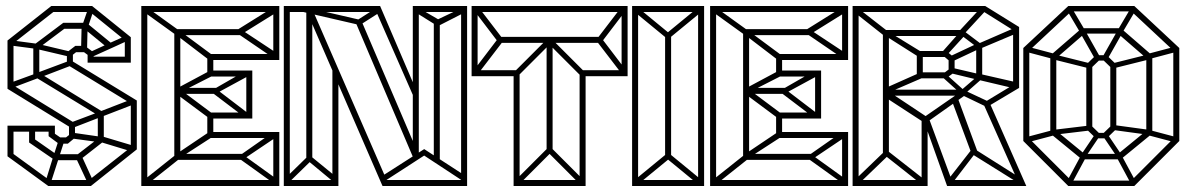

<svg xmlns="http://www.w3.org/2000/svg" viewBox="-20 -620 3956 640"><path d="M321 -227 96 -364 106 -380 331 -242ZM141 0 5 -99 15 -114 151 -15ZM5 -99V-201H25V-99ZM141 0V-20H283V0ZM163 -86 77 -145 87 -162 173 -102ZM154 -87 177 -158 195 -152 172 -81ZM77 -145V-201H97V-145ZM9 -181V-201H163V-181ZM171 -86V-106H241V-86ZM276 -2 233 -94 251 -103 293 -11ZM177 -140 142 -166 153 -181 188 -157ZM142 -166V-201H163V-166ZM175 -141V-162H206V-141ZM206 -141 195 -158 219 -177 230 -161ZM220 -192 5 -324 17 -340 232 -208ZM210 -161V-207H230V-161ZM244 -85 233 -101 317 -166 327 -150ZM5 -324V-485H25V-324ZM283 0 272 -16 426 -137 436 -122ZM422 -114 307 -149 312 -168 429 -133ZM306 -154V-243H326V-154ZM91 -363V-469H111V-363ZM109 -360 103 -377 218 -420 224 -404ZM220 -429 101 -457 105 -474 223 -446ZM16 -469 5 -485 151 -600 163 -584ZM309 -227 302 -244 421 -290 428 -273ZM416 -122V-284L436 -285V-122ZM203 -406V-448H223V-406ZM101 -454 91 -469 191 -544 201 -529ZM426 -269 203 -405 213 -421 436 -285ZM216 -432 205 -447 231 -467 241 -452ZM231 -446V-467H261V-446ZM272 -411V-444H292V-411ZM283 -429 252 -452 263 -467 294 -444ZM250 -446 252 -531H272L270 -446ZM191 -524V-544H266V-524ZM272 -411V-431H416V-411ZM338 -461 260 -525 272 -541 350 -477ZM151 -580V-600H287L284 -580ZM351 -479 400 -501 407 -485 359 -463ZM270 -520 251 -526 275 -595 293 -589ZM396 -411V-493L416 -496V-411ZM406 -478 274 -585 287 -600 416 -496ZM172 -81 150 -13 133 -19 154 -87ZM359 -463 286 -430 279 -446 351 -479ZM102 -457 11 -469 15 -486 105 -474ZM15 -325 9 -342 102 -376 108 -360ZM218 -192 212 -210 305 -245 311 -228ZM312 -146 215 -159 220 -178 317 -164Z M464 0 451 -13 563 -102 576 -89ZM451 0V-600H471V0ZM561 -97V-521H581V-97ZM681 -223 568 -307 583 -320 694 -237ZM681 -225V-245H811V-225ZM582 -313 567 -324 681 -385 694 -370ZM563 -506 456 -583 469 -596 576 -519ZM581 -307V-327H701V-307ZM681 -365V-385H811V-365ZM801 -225 681 -316 696 -327 814 -237ZM698 -307 681 -316 801 -385 814 -370ZM801 -225V-385H821V-225ZM671 -160V-245H691V-160ZM461 0V-20H901V0ZM582 -95 567 -106 677 -180 690 -165ZM567 -87V-107H791V-87ZM677 -160V-180H901V-160ZM891 -10 771 -96 786 -107 904 -22ZM788 -87 771 -96 891 -180 904 -165ZM891 0V-180H911V0ZM461 -600H901V-580H461ZM582 -515 690 -435 677 -420 567 -504ZM567 -523H791V-503H567ZM671 -440H901V-420H671ZM887 -593 904 -580 785 -506 770 -520ZM786 -520 904 -442 891 -427 768 -511ZM891 -600H911V-420H891ZM671 -365V-440H691V-365Z M926 0V-600H946V0ZM1088 0V-399L1108 -367V0ZM1517 0V-600H1537V0ZM1426 -92V-549H1446V-77ZM1521 -18 1384 -108 1394 -123 1531 -34ZM1268 -20 1258 -36 1394 -123 1404 -108ZM940 -9 927 -22 1010 -103 1023 -90ZM1095 -11 1002 -88 1013 -102 1107 -25ZM1256 0V-20H1535V0ZM1255 0 1003 -581 1021 -589 1274 -8ZM927 0V-20H1108V0ZM926 -580V-600H1247V-580ZM1182 -538 1171 -553 1240 -597 1251 -582ZM1366 -281 1229 -593 1247 -600 1368 -318ZM1356 -85V-600H1376V-94ZM1001 -83V-582H1021V-83ZM1356 -580V-600H1537V-580ZM1436 -531 1426 -549 1525 -596 1534 -581ZM1358 -93 1164 -549 1182 -557 1377 -101ZM1173 -538 974 -584 985 -599 1184 -553ZM1442 -531 1357 -584 1366 -599 1452 -549Z M1705 0 1692 -13 1804 -125 1817 -112ZM1692 0V-20H1932V0ZM1692 0V-380H1712V0ZM1919 0 1807 -112 1820 -125 1932 -13ZM1553 -366V-386H1701V-366ZM1572 -372 1558 -384 1641 -493 1654 -479ZM1552 -366V-600H1572V-366ZM1802 -110V-481H1822V-110ZM1912 0V-380H1932V0ZM1641 -479 1558 -588 1572 -600 1654 -493ZM1705 -365 1692 -378 1804 -490 1817 -477ZM1918 -365 1806 -477 1819 -490 1931 -378ZM1640 -477V-497H1984V-477ZM1923 -366V-386H2071V-366ZM1553 -580V-600H2071V-580ZM2054 -372 1972 -479 1985 -493 2068 -384ZM2052 -366V-600H2072V-366ZM1985 -479 1972 -493 2054 -600 2068 -588Z M2087 0V-20H2327V0ZM2100 0 2087 -13 2199 -105 2212 -92ZM2314 0 2202 -92 2215 -105 2327 -13ZM2087 0V-600H2107V0ZM2197 -90V-510H2217V-90ZM2307 0V-600H2327V0ZM2199 -495 2087 -587 2100 -600 2212 -508ZM2092 -580V-600H2327V-580ZM2214 -495 2201 -508 2313 -600 2326 -587Z M2360 0 2347 -13 2459 -102 2472 -89ZM2347 0V-600H2367V0ZM2457 -97V-521H2477V-97ZM2577 -223 2464 -307 2479 -320 2590 -237ZM2577 -225V-245H2707V-225ZM2478 -313 2463 -324 2577 -385 2590 -370ZM2459 -506 2352 -583 2365 -596 2472 -519ZM2477 -307V-327H2597V-307ZM2577 -365V-385H2707V-365ZM2697 -225 2577 -316 2592 -327 2710 -237ZM2594 -307 2577 -316 2697 -385 2710 -370ZM2697 -225V-385H2717V-225ZM2567 -160V-245H2587V-160ZM2357 0V-20H2797V0ZM2478 -95 2463 -106 2573 -180 2586 -165ZM2463 -87V-107H2687V-87ZM2573 -160V-180H2797V-160ZM2787 -10 2667 -96 2682 -107 2800 -22ZM2684 -87 2667 -96 2787 -180 2800 -165ZM2787 0V-180H2807V0ZM2357 -600H2797V-580H2357ZM2478 -515 2586 -435 2573 -420 2463 -504ZM2463 -523H2687V-503H2463ZM2567 -440H2797V-420H2567ZM2783 -593 2800 -580 2681 -506 2666 -520ZM2682 -520 2800 -442 2787 -427 2664 -511ZM2787 -600H2807V-420H2787ZM2567 -365V-440H2587V-365Z M2822 0V-20H3072V0ZM2822 0V-600H2842V0ZM3052 0V-228H3072V0ZM2826 -600H2846ZM2835 0 2822 -13 2927 -114 2940 -101ZM3059 0 2931 -101 2943 -114 3072 -13ZM2923 -99V-515H2943V-99ZM3137 0 3056 -227 3074 -232 3157 -7ZM3138 0V-20H3384V0ZM3380 0 3258 -274 3278 -279 3401 0ZM3357 -327V-530H3377V-327ZM3273 -265 3263 -280 3367 -343 3377 -327ZM3189 -301 3179 -315 3244 -371 3255 -359ZM2927 -301V-321H3196V-301ZM2826 -600H3264V-580H2826ZM2923 -520H3185V-500H2923ZM3248 -458 3240 -474 3362 -527 3369 -509ZM3194 -507 3178 -517 3253 -598 3266 -585ZM3369 -512 3251 -586 3264 -600 3377 -530ZM3243 -458 3177 -508 3186 -522 3251 -473ZM3221 -101 3153 -284 3173 -292 3240 -110ZM3134 -434 3120 -446 3181 -515 3196 -502ZM3058 -213 2929 -297 2942 -315 3073 -228ZM3069 -212 3058 -228 3188 -318 3199 -304ZM3236 -355 3240 -375 3367 -346 3363 -325ZM3189 -302 3197 -318 3276 -281 3268 -264ZM3036 -450H3134V-430H3036ZM3056 -450V-359H3036V-450ZM2926 -504 2934 -519 3053 -446 3041 -431ZM3036 -379H3134V-359H3036ZM3254 -473V-361H3234V-473ZM3162 -428V-382H3142V-428ZM2936 -309 2928 -325 3047 -378 3054 -360ZM3122 -373 3147 -392 3160 -378 3134 -359ZM3122 -436 3134 -450 3160 -429 3142 -419ZM3222 -126 3236 -116 3154 -9 3137 -17ZM3373 -11 3224 -104 3237 -118 3384 -25ZM3118 -366 3130 -376 3199 -314 3188 -303ZM3150 -413 3144 -431 3242 -477 3252 -461ZM3154 -394 3248 -372 3240 -354 3145 -377ZM2932 -497 2832 -576 2846 -588 2945 -511Z M3541 0 3391 -150 3405 -164 3555 -14ZM3411 -147 3405 -164 3488 -186 3494 -169ZM3553 -9 3538 -18 3586 -107 3601 -98ZM3541 0V-18H3761V0ZM3586 -89 3481 -175 3495 -189 3600 -103ZM3391 -150V-460H3411V-150ZM3496 -171 3490 -187 3615 -202 3621 -186ZM3586 -89V-107H3716V-89ZM3596 -93 3583 -103 3633 -177 3646 -167ZM3749 -9 3701 -98 3716 -107 3764 -18ZM3481 -175V-435H3501V-175ZM3633 -159 3601 -190 3615 -204 3647 -173ZM3633 -159V-177H3669V-159ZM3706 -93 3656 -167 3669 -177 3719 -103ZM3669 -159 3655 -173 3687 -204 3701 -190ZM3488 -424 3405 -446 3411 -463 3494 -441ZM3716 -89 3702 -103 3807 -189 3821 -175ZM3601 -190V-405H3621V-190ZM3761 0 3747 -14 3897 -164 3911 -150ZM3806 -171 3681 -188 3687 -204 3812 -187ZM3615 -391 3495 -421 3501 -437 3621 -407ZM3681 -190V-405H3701V-190ZM3405 -446 3391 -460 3541 -600 3555 -586ZM3495 -421 3481 -435 3586 -526 3600 -512ZM3891 -147 3808 -169 3814 -186 3897 -164ZM3615 -391 3601 -405 3633 -436 3647 -422ZM3633 -418V-436H3669V-418ZM3633 -418 3581 -510 3596 -520 3648 -428ZM3687 -391 3655 -422 3669 -436 3701 -405ZM3801 -175V-435H3821V-175ZM3582 -509 3540 -580 3557 -586 3599 -515ZM3669 -418 3654 -428 3706 -520 3721 -510ZM3687 -391 3681 -407 3801 -437 3807 -421ZM3586 -508V-526H3716V-508ZM3891 -150V-460H3911V-150ZM3807 -421 3702 -512 3716 -526 3821 -435ZM3541 -582V-600H3761V-582ZM3720 -509 3703 -515 3745 -586 3762 -580ZM3814 -424 3808 -441 3891 -463 3897 -446ZM3897 -446 3747 -586 3761 -600 3911 -460Z"/></svg>

Font: Octagon Variable
Style: Regular
Weight: 400
Designer: Alexander Royter, Emma Schmalisch, Felix Willnauer, Friederike Temme, Greta Wachholz, Jason Tsiakas, Julia Baskal, Julia
Foundry: Type Design @ HAW Hamburg
Version: Version 1.000